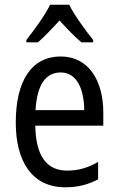

<svg xmlns="http://www.w3.org/2000/svg" viewBox="-20 -879 502 816"><path d="M274 -859H193C172 -815 128 -755 92 -709V-699H141C168 -722 201 -757 233 -792C265 -757 296 -724 326 -699H376V-709C342 -752 296 -814 274 -859ZM238 -639C116 -639 47 -538 47 -358C47 -195 115 -83 257 -83C311 -83 354 -94 397 -117V-191C353 -165 312 -154 265 -154C177 -154 132 -218 130 -345H419V-401C419 -537 356 -639 238 -639ZM238 -571C307 -571 337 -500 338 -411H131C137 -518 174 -571 238 -571Z"/></svg>

Font: Noto Sans Kannada UI Condensed
Style: Regular
Weight: 400
Width: 3
Designer: Jelle Bosma - Monotype Design Team
Foundry: Monotype Imaging Inc.
Version: Version 2.005